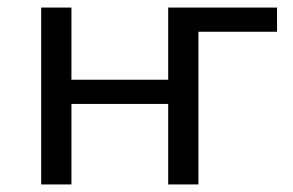

<svg xmlns="http://www.w3.org/2000/svg" viewBox="-20 -488 774 508"><path d="M713 -404H505V0H425V-213H169V0H89V-468H169V-277H425V-468H713Z"/></svg>

Font: Ysabeau SC Medium
Style: Regular
Weight: 500
Designer: Christian Thalmann (Catharsis Fonts)
Version: Version 0.003